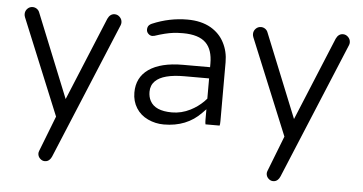

<svg xmlns="http://www.w3.org/2000/svg" viewBox="-50 -589 1698 899"><g transform="rotate(5 799.0 -139.5)"><path d="M489.7 -458Q489.7 -472.7 479.2 -483.2Q468.8 -493.7 455.1 -493.7Q433.6 -493.7 422.4 -469.7L260.7 -78.1L101.6 -471.7Q98.1 -481.4 88.9 -487.8Q80.1 -493.7 69.3 -493.7Q55.2 -493.7 44.9 -483.2Q34.7 -472.7 34.7 -458Q34.7 -451.2 37.6 -443.4L223.1 7.8L158.2 174.8Q155.8 180.7 155.8 186.5Q155.8 200.2 165.8 210.2Q175.8 220.2 188.5 220.2Q201.7 220.2 210.4 211.4Q216.8 205.6 221.2 195.3L487.3 -445.3Q489.7 -451.2 489.7 -458Z M761.7 -59.1Q682.1 -59.1 658.7 -104Q648.9 -122.1 648.9 -146.5Q648.9 -176.8 668.9 -196.8Q705.1 -232.9 805.7 -232.9H921.4V-137.7Q914.1 -129.4 908.7 -124Q882.3 -97.7 847.7 -80.1Q806.2 -59.1 761.7 -59.1ZM989.7 -17.1Q991.7 -23.4 991.7 -39.1V-315.4Q991.7 -365.7 970.2 -406.7Q949.2 -447.8 906.7 -472.7Q861.3 -498.5 796.9 -498.5Q711.9 -498.5 631.8 -464.4Q624 -460.9 619.6 -456.5Q611.8 -448.7 611.8 -435.5Q611.8 -424.3 619.9 -416.3Q627.9 -408.2 638.2 -407.7L648.9 -409.2Q700.2 -426.3 736.3 -430.7Q757.3 -433.1 781.2 -433.1Q856 -433.1 889.6 -399.4Q921.4 -367.7 921.4 -302.7V-285.6H793.9Q689.9 -285.6 633.3 -246.1Q578.6 -207.5 578.6 -136.7Q578.6 -95.7 598.6 -64Q618.2 -32.7 653.6 -16.1Q689 0.5 728.5 0.5Q836.4 0.5 903.8 -69.8L921.4 -87.9V-39.1Q921.4 -24.9 923.3 -17.1Z M1563 -458Q1563 -472.7 1552.5 -483.2Q1542 -493.7 1528.3 -493.7Q1506.8 -493.7 1495.6 -469.7L1334 -78.1L1174.8 -471.7Q1171.4 -481.4 1162.1 -487.8Q1153.3 -493.7 1142.6 -493.7Q1128.4 -493.7 1118.2 -483.2Q1107.9 -472.7 1107.9 -458Q1107.9 -451.2 1110.8 -443.4L1296.4 7.8L1231.4 174.8Q1229 180.7 1229 186.5Q1229 200.2 1239 210.2Q1249 220.2 1261.7 220.2Q1274.9 220.2 1283.7 211.4Q1290 205.6 1294.4 195.3L1560.5 -445.3Q1563 -451.2 1563 -458Z"/></g></svg>

Font: YuPearl-ExtraLight
Style: ExtraLight
Weight: 200
Designer: Max Yao
Foundry: Max-Everyday
Version: Version 1.011; ttfautohint (v1.8.3)